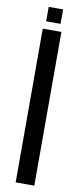

<svg xmlns="http://www.w3.org/2000/svg" viewBox="-101 -950 415 984"><g transform="rotate(10 106.5 -457.5)"><path d="M58 0V-800H155V0ZM68.5 -840V-915H143.5V-840Z"/></g></svg>

Font: Big Shoulders Text Thin SemiBold
Style: Regular
Weight: 600
Version: Version 2.002